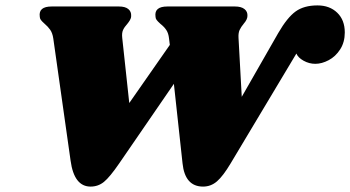

<svg xmlns="http://www.w3.org/2000/svg" viewBox="-20 -690 1295 710"><path d="M1146 -454Q1123 -454 1102.5 -465.5Q1082 -477 1076 -492L833 -86Q805 -39 782.5 -19.5Q760 0 731 0Q664 0 655 -86L623 -380L421 -86Q386 -35 364.5 -17.5Q343 0 315 0Q254 0 241 -96L177 -548Q174 -568 165.5 -580Q157 -592 144 -603Q135 -611 131 -616.5Q127 -622 127 -629Q122 -666 171 -666H420Q443 -666 454.5 -656.5Q466 -647 465 -631Q465 -623 460.5 -615.5Q456 -608 451 -602Q440 -590 435 -579Q430 -568 432 -550L458 -309L608 -524L605 -548Q603 -567 595 -579Q587 -591 573 -602Q563 -611 559 -616.5Q555 -622 555 -629Q550 -666 599 -666H849Q872 -666 884 -656.5Q896 -647 895 -631Q895 -618 881 -602Q871 -590 866 -579Q861 -568 862 -550L874 -332L1009 -568Q1042 -625 1073 -647.5Q1104 -670 1154 -670Q1199 -670 1227 -643Q1255 -616 1255 -570Q1255 -534 1238 -507.5Q1221 -481 1195.5 -467.5Q1170 -454 1146 -454Z"/></svg>

Font: Shrikhand
Style: Regular
Weight: 400
Italic angle: -14°
Version: Version 1.000;PS 1.000;hotconv 1.0.88;makeotf.lib2.5.647800